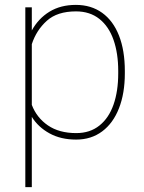

<svg xmlns="http://www.w3.org/2000/svg" viewBox="-20 -558 587 781"><path d="M487.8 -269.5V-259.3Q487.8 -178.7 464.1 -117.9Q440.4 -57.1 395.8 -23.7Q351.1 9.8 289.6 9.8Q227.5 9.8 181.6 -15.4Q135.7 -40.5 109.4 -82.5V203.1H83V-363.8V-528.3H109.4V-434.1Q136.2 -482.9 181.4 -510.5Q226.6 -538.1 288.6 -538.1Q350.6 -538.1 395.5 -505.9Q440.4 -473.6 464.1 -413.1Q487.8 -352.5 487.8 -269.5ZM460.9 -269.5Q460.9 -340.8 441.9 -395.5Q422.9 -450.2 384.3 -481Q345.7 -511.7 289.1 -511.7Q212.9 -511.7 170.4 -473.4Q127.9 -435.1 109.4 -378.4V-131.3Q129.4 -79.1 175 -47.9Q220.7 -16.6 290 -16.6Q346.2 -16.6 384.5 -47.4Q422.9 -78.1 441.9 -132.8Q460.9 -187.5 460.9 -259.3Z"/></svg>

Font: Heebo Thin
Style: Regular
Weight: 250
Designer: Oded Ezer
Foundry: Meir Sadan
Version: Version 2.001; ttfautohint (v1.5.14-ce02) -l 8 -r 50 -G 200 